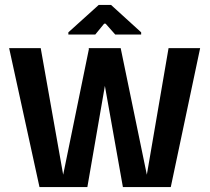

<svg xmlns="http://www.w3.org/2000/svg" viewBox="-20 -758 851 778"><path d="M341 -563H469L405 -410L334 0H140L17 -563H145L236 -50ZM663 -563H791L672 0H478L405 -410L339 -563H469L575 -50ZM257 -618V-627L380 -738H430L552 -627V-618H447L408 -662H402L366 -618Z"/></svg>

Font: Darker Grotesque Light ExtraBold
Style: Regular
Weight: 800
Version: Version 1.000;gftools[0.9.28]